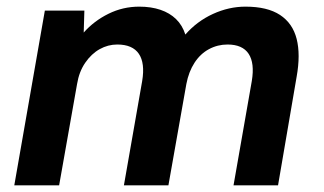

<svg xmlns="http://www.w3.org/2000/svg" viewBox="-20 -558 974 578"><path d="M23 0 115 -526H234L232 -460Q263 -495 306.5 -516.5Q350 -538 399 -538Q435 -538 463 -528.5Q491 -519 510 -500.5Q529 -482 538 -454Q573 -494 621 -516Q669 -538 719 -538Q785 -538 823 -513Q861 -488 873 -441Q885 -394 873 -327L817 0H683L738 -314Q747 -368 728.5 -396Q710 -424 665 -424Q635 -424 609 -410Q583 -396 565.5 -369Q548 -342 541 -305L487 0H353L408 -314Q417 -368 398 -396Q379 -424 333 -424Q305 -424 280 -410Q255 -396 236.5 -369Q218 -342 212 -305L158 0Z"/></svg>

Font: DM Sans 9pt
Style: Bold Italic
Weight: 700
Italic angle: -10°
Version: Version 4.004;gftools[0.9.30]